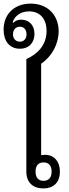

<svg xmlns="http://www.w3.org/2000/svg" viewBox="-32 -1039 384 1064"><path d="M208 5C268 5 300 -31 300 -88C300 -145 267 -181 218 -181C210 -181 200 -180 196 -179V-686C256 -726 293 -796 293 -866C293 -953 234 -1019 138 -1019C49 -1019 -12 -962 -12 -875C-12 -812 20 -769 78 -769C131 -769 159 -805 159 -851C159 -901 128 -930 85 -930C66 -930 53 -924 43 -913L38 -916C47 -945 77 -976 129 -976C185 -976 226 -940 226 -867C226 -789 176 -739 114 -712V-88C114 -29 149 5 208 5ZM78 -808C55 -808 40 -825 40 -849C40 -874 55 -891 78 -891C101 -891 115 -874 115 -849C115 -825 101 -808 78 -808ZM209 -37C179 -37 165 -57 165 -88C165 -119 179 -139 209 -139C240 -139 254 -119 254 -88C254 -57 240 -37 209 -37Z"/></svg>

Font: Noto Serif Thai SemiCondensed
Style: Regular
Weight: 400
Width: 4
Designer: Monotype Design Team
Foundry: Monotype Imaging Inc.
Version: Version 2.002